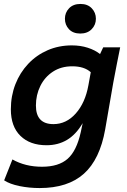

<svg xmlns="http://www.w3.org/2000/svg" viewBox="-20 -743 646 973"><path d="M181 210Q128 210 79 200Q30 190 1 171L43 65Q108 102 193 102Q277 102 322.5 62Q368 22 389 -72L399 -119Q365 -61 319.5 -34Q274 -7 216 -7Q132 -7 83.5 -54.5Q35 -102 35 -189Q35 -257 58 -316Q81 -375 123 -419.5Q165 -464 221.5 -488.5Q278 -513 344 -513Q388 -513 425 -501Q462 -489 487 -469L503 -503H589Q581 -464 572 -418Q563 -372 554 -324L513 -87Q486 65 405 137.5Q324 210 181 210ZM251 -114Q316 -114 364 -168Q412 -222 428 -311L440 -377Q407 -407 346 -407Q290 -407 248.5 -380Q207 -353 184.5 -307.5Q162 -262 162 -208Q162 -114 251 -114ZM387 -573Q350 -573 329.5 -595Q309 -617 309 -648Q309 -679 330 -701Q351 -723 388 -723Q424 -723 445 -701Q466 -679 466 -648Q466 -617 444.5 -595Q423 -573 387 -573Z"/></svg>

Font: Livvic SemiBold
Style: Italic
Weight: 600
Italic angle: -10°
Designer: Jacques Le Bailly, Baron von Fonthausen
Version: Version 1.001; ttfautohint (v1.8.2)